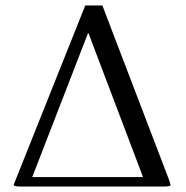

<svg xmlns="http://www.w3.org/2000/svg" viewBox="-20 -678 676 698"><path d="M299.8 -557.1 97.2 -34.2H500L301.8 -557.1ZM352.1 -658.2 596.2 -20Q600.1 -7.8 600.1 -5.9Q600.1 0 579.1 0H50.8Q29.8 0 29.8 -6.8Q29.8 -7.8 35.2 -20L290 -658.2Z"/></svg>

Font: Linux Libertine Display
Style: Regular
Weight: 400
Designer: Philipp H. Poll
Foundry: Philipp H. Poll
Version: Version 5.0.9